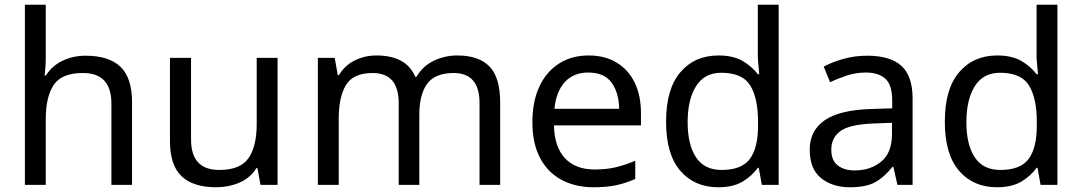

<svg xmlns="http://www.w3.org/2000/svg" viewBox="-20 -780 4566 810"><path d="M173 -537Q173 -497 168 -462H174Q200 -503 244.5 -524Q289 -545 341 -545Q439 -545 488 -498.5Q537 -452 537 -349V0H450V-343Q450 -472 330 -472Q240 -472 206.5 -421.5Q173 -371 173 -277V0H85V-760H173Z M1151 -536V0H1079L1066 -71H1062Q1036 -29 990 -9.5Q944 10 892 10Q795 10 746 -36.5Q697 -83 697 -185V-536H786V-191Q786 -63 905 -63Q994 -63 1028.5 -113Q1063 -163 1063 -257V-536Z M1909 -546Q2000 -546 2045 -499.5Q2090 -453 2090 -349V0H2003V-345Q2003 -472 1894 -472Q1816 -472 1782.5 -427Q1749 -382 1749 -296V0H1662V-345Q1662 -472 1552 -472Q1471 -472 1440 -422Q1409 -372 1409 -278V0H1321V-536H1392L1405 -463H1410Q1435 -505 1477.5 -525.5Q1520 -546 1568 -546Q1694 -546 1732 -456H1737Q1764 -502 1810.5 -524Q1857 -546 1909 -546Z M2463 -546Q2532 -546 2581.5 -516Q2631 -486 2657.5 -431.5Q2684 -377 2684 -304V-251H2317Q2319 -160 2363.5 -112.5Q2408 -65 2488 -65Q2539 -65 2578.5 -74.5Q2618 -84 2660 -102V-25Q2619 -7 2579 1.5Q2539 10 2484 10Q2408 10 2349.5 -21Q2291 -52 2258.5 -113.5Q2226 -175 2226 -264Q2226 -352 2255.5 -415Q2285 -478 2338.5 -512Q2392 -546 2463 -546ZM2462 -474Q2399 -474 2362.5 -433.5Q2326 -393 2319 -321H2592Q2591 -389 2560 -431.5Q2529 -474 2462 -474Z M3010 10Q2910 10 2850 -59.5Q2790 -129 2790 -267Q2790 -405 2850.5 -475.5Q2911 -546 3011 -546Q3073 -546 3112.5 -523Q3152 -500 3177 -467H3183Q3182 -480 3179.5 -505.5Q3177 -531 3177 -546V-760H3265V0H3194L3181 -72H3177Q3153 -38 3113 -14Q3073 10 3010 10ZM3024 -63Q3109 -63 3143.5 -109.5Q3178 -156 3178 -250V-266Q3178 -366 3145 -419.5Q3112 -473 3023 -473Q2952 -473 2916.5 -416.5Q2881 -360 2881 -265Q2881 -169 2916.5 -116Q2952 -63 3024 -63Z M3638 -545Q3736 -545 3783 -502Q3830 -459 3830 -365V0H3766L3749 -76H3745Q3710 -32 3671.5 -11Q3633 10 3565 10Q3492 10 3444 -28.5Q3396 -67 3396 -149Q3396 -229 3459 -272.5Q3522 -316 3653 -320L3744 -323V-355Q3744 -422 3715 -448Q3686 -474 3633 -474Q3591 -474 3553 -461.5Q3515 -449 3482 -433L3455 -499Q3490 -518 3538 -531.5Q3586 -545 3638 -545ZM3664 -259Q3564 -255 3525.5 -227Q3487 -199 3487 -148Q3487 -103 3514.5 -82Q3542 -61 3585 -61Q3653 -61 3698 -98.5Q3743 -136 3743 -214V-262Z M4186 10Q4086 10 4026 -59.5Q3966 -129 3966 -267Q3966 -405 4026.5 -475.5Q4087 -546 4187 -546Q4249 -546 4288.5 -523Q4328 -500 4353 -467H4359Q4358 -480 4355.5 -505.5Q4353 -531 4353 -546V-760H4441V0H4370L4357 -72H4353Q4329 -38 4289 -14Q4249 10 4186 10ZM4200 -63Q4285 -63 4319.5 -109.5Q4354 -156 4354 -250V-266Q4354 -366 4321 -419.5Q4288 -473 4199 -473Q4128 -473 4092.5 -416.5Q4057 -360 4057 -265Q4057 -169 4092.5 -116Q4128 -63 4200 -63Z"/></svg>

Font: Noto Sans Meroitic
Style: Regular
Weight: 400
Designer: Monotype Design Team
Foundry: Monotype Imaging Inc.
Version: Version 2.002; ttfautohint (v1.8.4.7-5d5b)